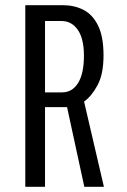

<svg xmlns="http://www.w3.org/2000/svg" viewBox="-20 -720 490 740"><path d="M77.5 0V-700H223Q266.5 -700 302 -681.8Q337.5 -663.5 358.2 -621Q379 -578.5 379 -506.5Q379 -434.5 356 -391.8Q333 -349 304 -328.5L380.5 0H305L238.5 -307H153.5V0ZM153.5 -364H219.5Q258.5 -364 281 -400.2Q303.5 -436.5 303.5 -505.5Q303.5 -571 279.8 -605Q256 -639 217.5 -639H153.5Z"/></svg>

Font: Trispace Condensed Light
Style: Regular
Weight: 300
Width: 3
Designer: Tyler Finck
Foundry: Etcetera Type Company
Version: Version 1.210; ttfautohint (v1.8.3)